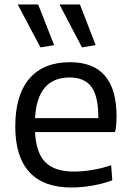

<svg xmlns="http://www.w3.org/2000/svg" viewBox="-20 -826 584 855"><path d="M160 -615 59 -806H150L221 -625ZM345 -615 245 -806H336L406 -625ZM298 9Q174 9 111 -59.5Q48 -128 48 -263Q48 -402 110.5 -475.5Q173 -549 292 -549Q499 -549 499 -308Q499 -262 492 -238H136Q141 -144 182.5 -103Q224 -62 309 -62Q347 -62 390 -69Q433 -76 475 -90L480 -23Q440 -8 391.5 0.5Q343 9 298 9ZM290 -481Q146 -481 136 -300H418Q418 -398 387 -439.5Q356 -481 290 -481Z"/></svg>

Font: Encode Sans
Style: Regular
Weight: 400
Designer: Pablo Impallari, Andres Torresi
Foundry: Pablo Impallari, Andres Torresi
Version: Version 1.000; ttfautohint (v1.00) -l 8 -r 50 -G 200 -x 14 -